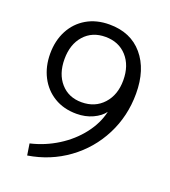

<svg xmlns="http://www.w3.org/2000/svg" viewBox="-132 -807 810 915"><g transform="rotate(20 272.5 -349.5)"><path d="M102 -47Q175 -64 238 -103.5Q301 -143 344 -198.5Q387 -254 401 -316Q382 -290 345 -273Q308 -256 263 -256Q198 -256 149.5 -285.5Q101 -315 74.5 -366.5Q48 -418 48 -483Q48 -549 75 -600.5Q102 -652 151.5 -681Q201 -710 267 -710Q375 -710 436.5 -637.5Q498 -565 498 -443Q498 -329 448.5 -232Q399 -135 311 -71Q223 -7 111 11ZM419 -482Q419 -557 378 -602.5Q337 -648 269 -648Q202 -648 161.5 -602.5Q121 -557 121 -482Q121 -407 161 -361.5Q201 -316 267 -316Q335 -316 377 -362Q419 -408 419 -482Z"/></g></svg>

Font: Sarabun Light
Style: Regular
Weight: 300
Designer: Suppakit Chalermlarp | Katatrad Co.,Ltd.
Foundry: Cadson Demak Co.,Ltd.
Version: Version 1.000; ttfautohint (v1.6)